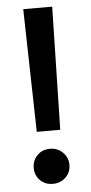

<svg xmlns="http://www.w3.org/2000/svg" viewBox="-53 -759 380 802"><g transform="rotate(-5 136.5 -358.0)"><path d="M197.4 -727.3 186.1 -212H87.7L76 -727.3ZM136.4 10.3Q103.7 10.3 82.7 -10.7Q61.8 -31.6 61.8 -62.9Q61.8 -93.8 82.7 -115.2Q103.7 -136.7 136.4 -136.7Q168 -136.7 189.8 -115.2Q211.6 -93.8 211.6 -62.9Q211.6 -31.6 189.8 -10.7Q168 10.3 136.4 10.3Z"/></g></svg>

Font: Interface Medium
Style: Regular
Weight: 500
Designer: Rasmus Andersson
Foundry: rsms
Version: Version 1.8